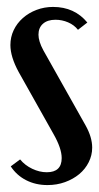

<svg xmlns="http://www.w3.org/2000/svg" viewBox="-20 -524 287 554"><path d="M205 -438Q194 -452 176.5 -459.5Q159 -467 140 -467Q117 -467 104 -455.5Q91 -444 91 -424Q91 -405 105 -379L227 -162Q246 -128 246 -98Q246 -76 236 -56Q226 -36 208.5 -21.5Q191 -7 167.5 1.5Q144 10 117 10Q83 10 55.5 -4Q28 -18 11 -44L38 -64Q52 -47 73 -37Q94 -27 115 -27Q158 -27 158 -68Q158 -96 134 -138L34 -316Q10 -360 10 -394Q10 -417 19.5 -437Q29 -457 46 -472Q63 -487 85.5 -495.5Q108 -504 133 -504Q195 -504 232 -459Z"/></svg>

Font: Moniqa ExtBd Cond Paragraph
Style: Regular
Weight: 800
Width: 3
Designer: Rajesh Rajput
Foundry: Rajesh Rajput
Version: Version 1.000